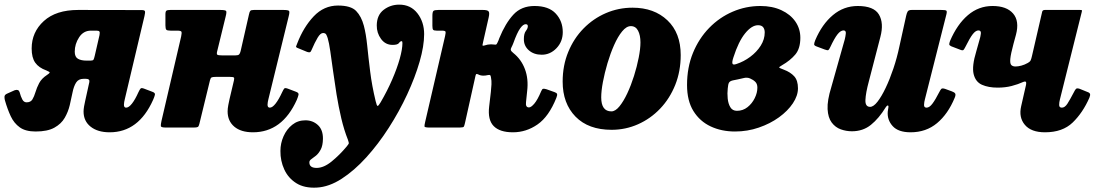

<svg xmlns="http://www.w3.org/2000/svg" viewBox="-73 -564 4852 849"><path d="M-51 -119.5Q-53 -125.5 -53.2 -135.2Q-53.5 -145 -41.5 -150L-8 -165Q9 -170.5 13.5 -157Q19 -136.5 25.8 -124Q32.5 -111.5 44.5 -111.5Q62.5 -111.5 70.2 -124.2Q78 -137 83.8 -156.5Q89.5 -176 100.2 -196.5Q111 -217 135.5 -233Q146 -240 146.8 -243Q147.5 -246 132 -252.5Q98.5 -264.5 82.8 -286.8Q67 -309 67 -349.5Q67 -422 120.8 -471Q174.5 -520 273 -520L553.5 -519.5Q566.5 -519.5 568 -514Q569.5 -508.5 566 -493.5L479 -126Q477.5 -121.5 476.2 -113Q475 -104.5 475 -101Q475 -88 484.5 -88Q496.5 -88 510.5 -105.8Q524.5 -123.5 539 -156Q545 -169 549 -172.8Q553 -176.5 565.5 -171.5L601 -158Q614 -153.5 612 -144.8Q610 -136 604 -122.5Q540 21 412 21Q359 21 327.8 -3.8Q296.5 -28.5 296.5 -71Q296.5 -80.5 298.8 -93.8Q301 -107 303.5 -117L322 -201Q325 -215.5 307 -215.5H296.5Q274 -215.5 263.5 -198.8Q253 -182 247.8 -155.5Q242.5 -129 235.5 -99.2Q228.5 -69.5 213.2 -43Q198 -16.5 167.5 0.5Q137 17.5 84.5 17.5Q40 17.5 14.5 -0.8Q-11 -19 -25.5 -50Q-40 -81 -51 -119.5ZM367 -409Q369.5 -421.5 366.2 -425Q363 -428.5 353.5 -428.5H329Q296 -428.5 276.8 -399Q257.5 -369.5 257.5 -335.5Q257.5 -312.5 271.5 -304.2Q285.5 -296 309.5 -296H328Q338 -296 340.5 -300.2Q343 -304.5 346 -317.5Z M1203.5 -491.5 1114 -126Q1112.5 -121.5 1111.2 -113Q1110 -104.5 1110 -101Q1110 -88 1120 -88Q1131.5 -88 1145.5 -105.8Q1159.5 -123.5 1174.5 -156Q1180.5 -169 1184.2 -172.8Q1188 -176.5 1201 -171.5L1236.5 -158Q1249 -153.5 1247 -144.8Q1245 -136 1239.5 -122.5Q1175 21 1045.5 21Q992.5 21 963 -4Q933.5 -29 933.5 -71.5Q933.5 -83.5 936.5 -99.5Q939.5 -115.5 942 -126L961.5 -208.5Q964 -219 960.8 -221.5Q957.5 -224 944 -224H881Q868 -224 863 -221.8Q858 -219.5 855.5 -209L808.5 -16Q806 -5 801.5 -2.5Q797 0 783.5 0H660.5Q639 0 638.2 -6.5Q637.5 -13 641 -29L728 -402.5Q731.5 -419 729.2 -423.8Q727 -428.5 710 -428.5H681.5Q666.5 -428.5 662.5 -432.5Q658.5 -436.5 658.5 -452V-500.5Q658.5 -514 663.2 -517Q668 -520 680.5 -520H900Q923.5 -520 926.8 -515.5Q930 -511 925 -491.5L888 -340Q884 -326 887.5 -322.5Q891 -319 910 -319H967Q980 -319 984.2 -323.2Q988.5 -327.5 991 -338L1028 -500.5Q1030.5 -512.5 1034 -516.2Q1037.5 -520 1050 -520H1179Q1202 -520 1205.2 -515.5Q1208.5 -511 1203.5 -491.5Z M1663 -365.5Q1631 -365.5 1611.8 -392Q1592.5 -418.5 1593 -452Q1593.5 -497.5 1623.5 -520.5Q1653.5 -543.5 1692.5 -543.5Q1743 -543.5 1772.8 -505.2Q1802.5 -467 1802.5 -413Q1802.5 -360.5 1782.5 -291.2Q1762.5 -222 1727.5 -146.5Q1692.5 -71 1646.2 1Q1600 73 1546.8 131.8Q1493.5 190.5 1437.8 226.5Q1382 262.5 1328 265.5Q1273 268.5 1237.2 246Q1201.5 223.5 1184 185.2Q1166.5 147 1167 103.5Q1167 69.5 1180.8 38.5Q1194.5 7.5 1219.2 -12.2Q1244 -32 1277.5 -32Q1310 -32 1332.8 -11Q1355.5 10 1355 50Q1354.5 80 1345.2 97.2Q1336 114.5 1324.5 124Q1313 133.5 1304 139.5Q1295 145.5 1295 153.5Q1294.5 178.5 1327 178.5Q1358.5 178.5 1393.5 150Q1428.5 121.5 1459 85Q1467.5 74.5 1469 71.2Q1470.5 68 1465.5 54Q1448.5 11.5 1436.2 -40.5Q1424 -92.5 1415.2 -146.5Q1406.5 -200.5 1399.8 -250Q1393 -299.5 1387.5 -337.5Q1382 -375.5 1376 -395.5Q1373.5 -403.5 1369.8 -410.8Q1366 -418 1355.5 -418Q1344 -418 1331.8 -397.8Q1319.5 -377.5 1304 -341.5Q1301 -334 1296.8 -333Q1292.5 -332 1285 -334.5L1245 -351Q1235 -354.5 1236.2 -358.8Q1237.5 -363 1241.5 -372.5Q1269 -444 1314.2 -491.8Q1359.5 -539.5 1421.5 -539.5Q1478.5 -539.5 1501.8 -515.5Q1525 -491.5 1536 -450Q1545.5 -414 1550.8 -362.2Q1556 -310.5 1563.8 -248Q1571.5 -185.5 1588 -117Q1593 -95.5 1596.8 -95.5Q1600.5 -95.5 1610 -111.5Q1639.5 -162 1661.2 -212.2Q1683 -262.5 1694.8 -304.8Q1706.5 -347 1706.5 -373.5Q1706.5 -382 1703 -382Q1697 -382 1691.2 -373.8Q1685.5 -365.5 1663 -365.5Z M2387 -131Q2354 -48.5 2304 -13.8Q2254 21 2195 21Q2137 21 2110 -6.5Q2083 -34 2090 -93L2097.5 -157.5Q2099.5 -175 2100.2 -191Q2101 -207 2098 -221.5Q2097 -230 2094.2 -231.8Q2091.5 -233.5 2084.5 -232Q2074 -229.5 2064.5 -229.5Q2051.5 -229.5 2041.5 -235Q2035 -238 2033 -236.5Q2031 -235 2029.5 -228.5L1983.5 -22Q1980.5 -8 1978 -4Q1975.5 0 1959 0H1826.5Q1804.5 0 1804 -5Q1803.5 -10 1807.5 -27L1895 -404Q1898.5 -419.5 1897 -424Q1895.5 -428.5 1880 -428.5H1858Q1845.5 -428.5 1842.2 -432.5Q1839 -436.5 1839 -450V-493.5Q1839 -511.5 1843.8 -515.8Q1848.5 -520 1866 -520H2062.5Q2082 -520 2087.2 -514Q2092.5 -508 2088 -487.5L2063.5 -379.5Q2061 -369.5 2060.5 -364.8Q2060 -360 2069.5 -363Q2083.5 -368 2098.5 -368Q2105.5 -368 2112.5 -367Q2119 -366 2121.2 -367.2Q2123.5 -368.5 2127 -376Q2129.5 -380.5 2131.2 -385.2Q2133 -390 2135 -395.5Q2161.5 -460.5 2196.8 -499Q2232 -537.5 2290.5 -537.5Q2353.5 -537.5 2384.5 -504Q2415.5 -470.5 2415.5 -422Q2415.5 -380 2387.8 -351Q2360 -322 2322.5 -322Q2287.5 -322 2265.2 -341.8Q2243 -361.5 2243.5 -391.5Q2243.5 -415.5 2252.2 -427Q2261 -438.5 2261 -448Q2261 -457 2251.5 -457Q2240 -457 2226.8 -438.2Q2213.5 -419.5 2197 -373.5Q2195.5 -368.5 2193 -363.8Q2190.5 -359 2188.5 -354.5Q2184.5 -347.5 2186 -342.2Q2187.5 -337 2197 -329.5Q2232 -301.5 2248.2 -258.2Q2264.5 -215 2258 -161L2253 -112.5Q2250 -89 2266 -89Q2275.5 -89 2289.8 -105.8Q2304 -122.5 2320 -160.5Q2324 -170.5 2328.8 -171.5Q2333.5 -172.5 2344.5 -169L2379.5 -156.5Q2388.5 -153.5 2390.2 -148.5Q2392 -143.5 2387 -131Z M2415 -203Q2415 -274.5 2439.8 -334.5Q2464.5 -394.5 2507.5 -438.2Q2550.5 -482 2606.2 -506Q2662 -530 2724 -530Q2819.5 -530 2878.2 -474.2Q2937 -418.5 2937 -320.5Q2937 -249 2912.8 -188.5Q2888.5 -128 2846 -83.5Q2803.5 -39 2748.2 -14.5Q2693 10 2631.5 10Q2529 10 2472 -48.2Q2415 -106.5 2415 -203ZM2585.5 -133.5Q2585.5 -71.5 2630.5 -71.5Q2648 -71.5 2666 -93.5Q2684 -115.5 2700.8 -151.2Q2717.5 -187 2730.5 -228.2Q2743.5 -269.5 2751.2 -308.8Q2759 -348 2759 -376.5Q2759 -408 2748.5 -428.2Q2738 -448.5 2716.5 -448.5Q2697 -448.5 2678 -425.2Q2659 -402 2642.5 -364.8Q2626 -327.5 2613.2 -284.5Q2600.5 -241.5 2593 -201.5Q2585.5 -161.5 2585.5 -133.5Z M2965 -188Q2965 -266 2991.2 -330Q3017.5 -394 3062.8 -440.5Q3108 -487 3166.5 -512.2Q3225 -537.5 3289.5 -537.5Q3342 -537.5 3382 -519Q3422 -500.5 3444 -468.8Q3466 -437 3466 -397Q3466 -349.5 3443.8 -323Q3421.5 -296.5 3385 -275.5Q3371 -267.5 3372.5 -265.2Q3374 -263 3394 -255.5Q3422 -245 3438.8 -226.8Q3455.5 -208.5 3455.5 -173.5Q3455.5 -141 3433 -107.2Q3410.5 -73.5 3371.5 -45.2Q3332.5 -17 3282.2 0.2Q3232 17.5 3177 17.5Q3117.5 17.5 3069.5 -5Q3021.5 -27.5 2993.2 -73Q2965 -118.5 2965 -188ZM3183.5 -281Q3216 -291.5 3244.5 -312.8Q3273 -334 3290.8 -362Q3308.5 -390 3308.5 -420.5Q3308.5 -435 3301.5 -443.8Q3294.5 -452.5 3279 -452.5Q3251 -452.5 3221.8 -416.5Q3192.5 -380.5 3170 -310Q3163.5 -290.5 3165.8 -283Q3168 -275.5 3183.5 -281ZM3214 -218.5Q3202 -215.5 3189.8 -213Q3177.5 -210.5 3167.5 -208.5Q3154.5 -205.5 3150.5 -198.5Q3146.5 -191.5 3145 -173Q3142.5 -151.5 3144.8 -128.5Q3147 -105.5 3156.5 -89.8Q3166 -74 3185.5 -74Q3212 -74 3232.2 -90Q3252.5 -106 3264.2 -129.8Q3276 -153.5 3276 -176.5Q3276 -193 3267 -202Q3258 -211 3244 -217Q3230.5 -223 3214 -218.5Z M3532 -386.5Q3562 -457 3610 -497.2Q3658 -537.5 3720 -537.5Q3791 -537.5 3813.5 -499.8Q3836 -462 3820 -401L3769 -204.5Q3755 -152.5 3753.8 -122Q3752.5 -91.5 3774.5 -91.5Q3789.5 -91.5 3807.2 -114.2Q3825 -137 3843.2 -175.2Q3861.5 -213.5 3877.5 -261Q3893.5 -308.5 3904 -358.5L3934 -494.5Q3936.5 -506 3940.5 -513Q3944.5 -520 3958.5 -520H4088Q4106 -520 4110.8 -517.5Q4115.5 -515 4112 -501L4017 -125.5Q4013.5 -113 4013 -100.5Q4012.5 -88 4024 -88Q4037 -88 4050.2 -105.8Q4063.5 -123.5 4080.5 -157Q4085.5 -167 4089.5 -171Q4093.5 -175 4106 -171L4136 -160Q4147.5 -156 4150.8 -150.2Q4154 -144.5 4148.5 -131.5Q4119 -60 4070.5 -19.5Q4022 21 3953.5 21Q3899 21 3874.2 -6.5Q3849.5 -34 3852.5 -70.5L3855.5 -90Q3856.5 -97.5 3852.5 -97.5Q3848.5 -97.5 3843.5 -89.5Q3813.5 -40.5 3778.2 -12Q3743 16.5 3694 16.5Q3669 16.5 3645 8Q3621 -0.5 3604.8 -22Q3588.5 -43.5 3586.5 -81.5Q3584.5 -119.5 3603 -179L3662.5 -390Q3665.5 -401.5 3667 -415.5Q3668.5 -429.5 3657 -429.5Q3644 -429.5 3630.2 -412Q3616.5 -394.5 3598.5 -356Q3593.5 -345.5 3590.2 -342.8Q3587 -340 3574 -345L3538 -358.5Q3527 -362.5 3527 -368Q3527 -373.5 3532 -386.5Z M4128 -383Q4159.5 -456.5 4207 -497Q4254.5 -537.5 4316 -537.5Q4378 -537.5 4406.8 -504.2Q4435.5 -471 4419.5 -410.5L4408.5 -370Q4396.5 -325.5 4394.5 -304.2Q4392.5 -283 4398.8 -276.5Q4405 -270 4417.5 -270Q4429 -270 4443.2 -273.8Q4457.5 -277.5 4472.5 -286Q4481.5 -291 4484.5 -297.5Q4487.5 -304 4490.5 -317.5L4535.5 -512.5Q4537.5 -520 4547.5 -520H4702Q4709.5 -520 4710.8 -518.8Q4712 -517.5 4710.5 -511.5L4614 -125Q4610.5 -112 4610.5 -100Q4610.5 -88 4622.5 -88Q4635.5 -88 4646.8 -105.2Q4658 -122.5 4676 -157Q4681 -167.5 4685.2 -171.2Q4689.5 -175 4700.5 -171.5L4735 -157.5Q4744.5 -154.5 4746.8 -149Q4749 -143.5 4744 -131.5Q4715 -65.5 4670.2 -22.2Q4625.5 21 4548 21Q4486.5 21 4458.8 -12Q4431 -45 4442.5 -94.5L4464 -189Q4468 -208.5 4452.5 -202Q4428.5 -191 4400.5 -183.8Q4372.5 -176.5 4338.5 -176.5Q4297.5 -176.5 4269 -189.2Q4240.5 -202 4232.2 -236.8Q4224 -271.5 4244 -337L4258 -387Q4262.5 -400.5 4264.2 -415Q4266 -429.5 4253.5 -429.5Q4241.5 -429.5 4228.5 -413Q4215.5 -396.5 4195.5 -356Q4191.5 -348 4188 -343.8Q4184.5 -339.5 4174.5 -343.5L4134 -359Q4125 -363 4124.5 -367.5Q4124 -372 4128 -383Z"/></svg>

Font: Besley* Narrow Heavy
Style: Italic
Weight: 800
Width: 4
Italic angle: -13°
Designer: Owen Earl
Foundry: indestructible type*
Version: Version 3.000; ttfautohint (v1.8.3)